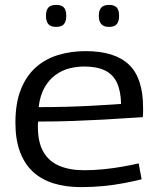

<svg xmlns="http://www.w3.org/2000/svg" viewBox="-20 -755 644 785"><path d="M311 10Q248 10 198.5 -5.5Q149 -21 114.5 -53Q80 -85 61.5 -135Q43 -185 43 -253Q43 -334 65.5 -390Q88 -446 127.5 -480.5Q167 -515 219 -530.5Q271 -546 330 -546Q449 -546 507 -491Q565 -436 565 -315Q565 -308 565 -297.5Q565 -287 564 -276Q541 -275 499.5 -272Q458 -269 402.5 -266Q347 -263 279.5 -260.5Q212 -258 136 -258Q135 -252 135 -246.5Q135 -241 135 -235Q135 -173 157.5 -134Q180 -95 222.5 -77Q265 -59 324 -59Q363 -59 403 -63Q443 -67 480 -73.5Q517 -80 547 -87L559 -22Q527 -14 488 -6.5Q449 1 404.5 5.5Q360 10 311 10ZM138 -317Q198 -317 252.5 -318.5Q307 -320 352.5 -322.5Q398 -325 429.5 -327Q461 -329 475 -330Q474 -383 458 -417Q442 -451 409 -467Q376 -483 325 -483Q294 -483 264 -475.5Q234 -468 207.5 -449Q181 -430 162.5 -398Q144 -366 138 -317ZM426 -645Q404 -645 394 -656.5Q384 -668 384 -690Q384 -713 394 -724Q404 -735 426 -735Q448 -735 457.5 -724Q467 -713 467 -690Q467 -668 457.5 -656.5Q448 -645 426 -645ZM210 -645Q187 -645 177.5 -656.5Q168 -668 168 -690Q168 -713 177.5 -724Q187 -735 210 -735Q232 -735 241.5 -724Q251 -713 251 -690Q251 -668 241.5 -656.5Q232 -645 210 -645Z"/></svg>

Font: Georama SemiExpanded
Style: Regular
Weight: 400
Width: 6
Designer: Jean-Baptiste Levee
Foundry: Production Type
Version: Version 1.001